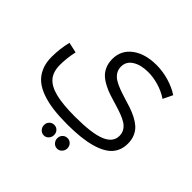

<svg xmlns="http://www.w3.org/2000/svg" viewBox="-210 -699 1301 1301"><g transform="rotate(45 441.0 -48.0)"><path d="M439 226.1Q363.8 226.1 304.2 218.8Q244.6 211.4 194.1 193.6Q143.6 175.8 110.4 147.7Q77.1 119.6 58.6 76.7Q40 33.7 40 -22.9Q40 -97.2 58.1 -175.8L133.8 -159.2Q118.2 -89.8 118.2 -24.9Q118.2 40 149.4 78.1Q180.7 116.2 250.2 134Q319.8 151.9 439 151.9Q599.1 151.9 671.6 122.1Q744.1 92.3 744.1 30.8Q744.1 2.9 730.5 -18.6Q716.8 -40 693.6 -54Q670.4 -67.9 640.1 -79.1Q609.9 -90.3 576.4 -100.1Q543 -109.9 509.5 -120.6Q476.1 -131.3 445.6 -146.7Q415 -162.1 391.8 -182.1Q368.7 -202.1 354.7 -233.2Q340.8 -264.2 340.8 -303.2Q340.8 -387.2 407.2 -437Q473.6 -486.8 582 -486.8Q643.1 -486.8 702.4 -469.2Q761.7 -451.7 806.2 -421.9L772.9 -353Q727.5 -383.3 675.8 -398.2Q624 -413.1 577.1 -413.1Q507.3 -413.1 463.1 -385.7Q418.9 -358.4 418.9 -308.1Q418.9 -280.3 432.9 -258.8Q446.8 -237.3 470 -223.1Q493.2 -209 523.4 -197.5Q553.7 -186 587.2 -176Q620.6 -166 654.1 -155Q687.5 -144 717.8 -128.7Q748 -113.3 771.2 -93.3Q794.4 -73.2 808.1 -42.5Q821.8 -11.7 821.8 26.9Q821.8 91.3 783.7 134.8Q745.6 178.2 659.7 202.1Q573.7 226.1 439 226.1ZM378.9 391.1Q358.4 391.1 344.2 376Q330.1 360.8 330.1 339.8Q330.1 318.4 344 304.2Q357.9 290 378.9 290Q399.4 290 413.1 304.2Q426.8 318.4 426.8 339.8Q426.8 360.8 412.8 376Q398.9 391.1 378.9 391.1ZM505.9 391.1Q485.4 391.1 471.2 376Q457 360.8 457 339.8Q457 318.4 470.9 304.2Q484.9 290 505.9 290Q526.4 290 540.3 304.2Q554.2 318.4 554.2 339.8Q554.2 360.8 540 376Q525.9 391.1 505.9 391.1Z"/></g></svg>

Font: Montserrat-Arabic Light
Style: Regular
Weight: 300
Designer: Mohamed Gaber
Foundry: Kief Type Foundry
Version: Version 5.008;PS 005.008;hotconv 1.0.88;makeotf.lib2.5.64775